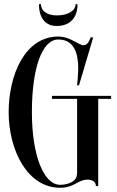

<svg xmlns="http://www.w3.org/2000/svg" viewBox="-20 -881 552 909"><path d="M248 -758C311.5 -758 347 -797 347 -861H337.8C337.8 -831.5 304 -808 248 -808C201 -808 173.8 -831.5 173.8 -861H164.5C164.5 -797 194.5 -758 248 -758ZM506 -427H226V-413H345V-67.5C345 -40.8 338.2 -29.2 317.4 -18C304.3 -10.6 283.9 -6 265 -6C188 -6 131 -142 131 -350C131 -558 179 -694 256 -694C342 -694 357 -609 348 -510L345 -477H354L421 -703L410 -705C400 -679 391 -667 375 -667C352 -667 313 -708 256 -708C98 -708 21 -526 21 -350C21 -174 107 8 265 8C333 8 346.5 -30.5 394.5 -30.5C417 -30.5 434 -20.5 434 0H445V-413H506Z"/></svg>

Font: Picaflor 36 pt
Style: Regular
Weight: 400
Designer: Ariel Martín Pérez
Foundry: Tunera Type Foundry
Version: Version 1.000;hotconv 1.0.109;makeotfexe 2.5.65596